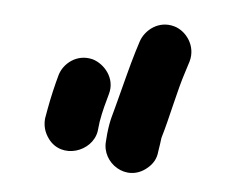

<svg xmlns="http://www.w3.org/2000/svg" viewBox="-33 -694 410 337"><g transform="rotate(5 172.5 -525.5)"><path d="M236 -404C246 -412 252 -422 253 -435L255 -448C256 -454 256 -458 257 -461C267 -494 277 -545 288 -578L294 -597C302 -625 283 -650 262 -656C234 -664 211 -645 204 -625L198 -606C194 -593 190 -578 186 -563L174 -517C167 -489 164 -485 161 -458L160 -445C156 -406 202 -376 236 -404ZM144 -461 146 -478C149 -496 154 -514 158 -528C166 -556 145 -580 124 -586C96 -593 73 -574 67 -553C62 -535 57 -514 53 -492L50 -475C49 -462 52 -451 60 -440C85 -406 138 -424 144 -461Z"/></g></svg>

Font: Electronic
Style: ExBlk
Weight: 900
Version: Version 1.011